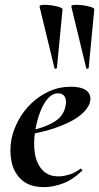

<svg xmlns="http://www.w3.org/2000/svg" viewBox="-20 -754 406 786"><path d="M160 12Q102 12 69.5 -17Q37 -46 27.5 -91Q18 -136 27 -185Q35 -224 56 -262.5Q77 -301 109 -331.5Q141 -362 182 -380.5Q223 -399 270 -399Q311 -399 331.5 -385Q352 -371 350 -345Q347 -319 323 -295Q299 -271 259.5 -252Q220 -233 171.5 -219.5Q123 -206 73 -201L75 -214Q146 -225 194 -250.5Q242 -276 249 -324Q253 -346 244.5 -359Q236 -372 218 -372Q195 -372 176.5 -351.5Q158 -331 144.5 -296Q131 -261 124 -218Q116 -167 123 -125Q130 -83 154 -57.5Q178 -32 219 -32Q238 -32 262.5 -39Q287 -46 309 -63Q311 -65 314.5 -61Q318 -57 316 -55Q278 -18 237.5 -3Q197 12 160 12ZM203 -475 142 -727Q141 -733 155 -734Q169 -735 188 -732.5Q207 -730 221.5 -725.5Q236 -721 236 -716L213 -476Q213 -474 208.5 -473Q204 -472 203 -475ZM333 -475 272 -727Q271 -733 285 -734Q299 -735 318 -732.5Q337 -730 351.5 -725.5Q366 -721 366 -716L343 -476Q343 -474 338.5 -473Q334 -472 333 -475Z"/></svg>

Font: Cormorant Garamond Light
Style: Italic
Weight: 300
Italic angle: -10°
Designer: Christian Thalmann (Catharsis Fonts)
Foundry: Catharsis Fonts
Version: Version 4.001